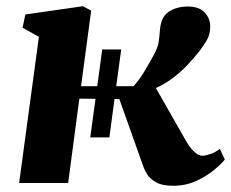

<svg xmlns="http://www.w3.org/2000/svg" viewBox="-20 -588 742 617"><path d="M536 9Q501 9 481.5 -2.2Q462 -13.5 453.5 -27Q445 -40.5 442 -49L363.5 -269.5L348 -270L331.5 -146.5H270L287 -270.5L235 -271L199 0H41.5L105 -469.5L52.5 -499L61.5 -541.5L246.5 -568L273 -554L240.5 -311H292.5L308.5 -429H369.5L353.5 -311H409Q421 -324 430.8 -338Q440.5 -352 448.5 -366.2Q456.5 -380.5 464.5 -394Q486.5 -431 489.5 -450.8Q492.5 -470.5 494 -491.5Q497 -533.5 522.2 -550.2Q547.5 -567 584 -567Q619.5 -567 637.2 -548.2Q655 -529.5 655.5 -505Q656 -478.5 644.8 -459.2Q633.5 -440 623 -426.5Q602 -399.5 579.8 -376.5Q557.5 -353.5 533 -335.5Q508.5 -317.5 481 -305L579 -133Q587 -119 595.8 -109Q604.5 -99 613.2 -93.2Q622 -87.5 630.5 -87.5Q639.5 -87.5 656 -93Q672.5 -98.5 686.5 -109.5L702.5 -75.5Q693.5 -63.5 670 -43.5Q646.5 -23.5 612 -7.2Q577.5 9 536 9Z"/></svg>

Font: Merriweather 20pt Black
Style: Italic
Weight: 900
Italic angle: -7.8°
Version: Version 2.101